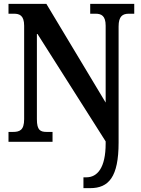

<svg xmlns="http://www.w3.org/2000/svg" viewBox="-20 -734 728 994"><path d="M412 240H447C543 240 594 182 594 4V-597C594 -650 615 -663 647 -663H675V-714H447V-663H475C505 -663 527 -652 527 -601V-203L220 -714H24V-663H52C80 -663 105 -655 105 -601V-117C105 -59 81 -51 46 -51H24V0H252V-51H223C189 -51 171 -59 171 -117V-563L527 -2V9C527 135 484 184 427 184H412Z"/></svg>

Font: Noto Serif Condensed
Style: Bold
Weight: 700
Width: 3
Designer: Monotype Design Team
Foundry: Monotype Imaging Inc.
Version: Version 2.015